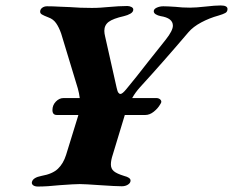

<svg xmlns="http://www.w3.org/2000/svg" viewBox="-20 -677 853 703"><path d="M813 -644Q813 -634 805 -629.5Q797 -625 780 -620Q747 -611 717 -595Q687 -579 670 -559Q572 -444 493 -358Q475 -338 464 -318H552Q562 -318 567.5 -312Q573 -306 569 -299L566 -294Q558 -280 543 -268Q528 -256 512 -256H437L393 -111Q386 -90 386 -75Q386 -59 397 -50Q408 -41 434 -33Q458 -27 458 -16Q458 -7 448.5 -1Q439 5 426 5Q404 5 346 1Q290 -3 272 -3Q253 -3 199 1Q152 6 119 6Q107 6 101 1Q95 -4 97 -11Q101 -27 132 -33Q172 -40 192 -59Q212 -78 222 -110L264 -246L267 -256H188Q172 -256 172 -274Q172 -292 184.5 -305Q197 -318 213 -318H272Q270 -335 265 -353L204 -554Q196 -577 185.5 -592Q175 -607 158 -613Q140 -620 133.5 -624Q127 -628 127 -634Q127 -643 134.5 -648.5Q142 -654 152 -654Q174 -654 199 -652.5Q224 -651 236 -651Q273 -648 316 -648Q334 -648 348 -649Q362 -650 373 -651Q417 -655 446 -655Q454 -655 461 -651.5Q468 -648 468 -642Q468 -633 457.5 -627Q447 -621 434 -618Q394 -609 378 -597Q362 -585 362 -564Q362 -555 365 -543L407 -356Q410 -342 413.5 -337.5Q417 -333 421 -333Q428 -333 442 -350Q477 -392 521 -449L587 -532Q613 -565 613 -583Q613 -611 568 -618Q558 -620 550.5 -624.5Q543 -629 543 -636Q543 -644 554 -649Q565 -654 578 -654Q592 -654 622 -652Q647 -649 676 -649Q697 -649 733 -653Q767 -657 788 -657Q813 -657 813 -644Z"/></svg>

Font: EB Garamond ExtraBold
Style: Italic
Weight: 800
Italic angle: -17.2°
Designer: Georg Duffner and Octavio Pardo
Foundry: Georg Duffner
Version: Version 1.000